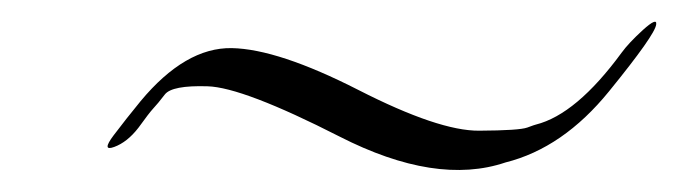

<svg xmlns="http://www.w3.org/2000/svg" viewBox="-20 -352 622 176"><path d="M471.2 -237.8Q508.3 -247.1 549.8 -303.7Q556.2 -312.5 569.3 -324.5Q582.5 -336.4 581.5 -329.6Q580.6 -320.3 538.3 -268.3Q496.1 -216.3 443.4 -203.1Q379.9 -181.6 291.3 -226.8Q202.6 -272 170.2 -272.9Q137.7 -273.9 131.1 -265.4Q124.5 -256.8 120.6 -252.7Q116.7 -248.5 106.9 -234.9Q96.7 -221.7 84.7 -217.3Q72.8 -212.9 84.2 -228Q95.7 -243.2 108.9 -259.3Q149.9 -308.6 192.4 -307.9Q234.9 -307.1 308.6 -269.5Q382.3 -231.9 419.2 -232.2Q456.1 -232.4 463.4 -235.1Q470.7 -237.8 471.2 -237.8Z"/></svg>

Font: ML-NILA05
Style: Regular
Weight: 400
Designer: CLT@C-DIT
Version: Version ML-NILA05 1.0